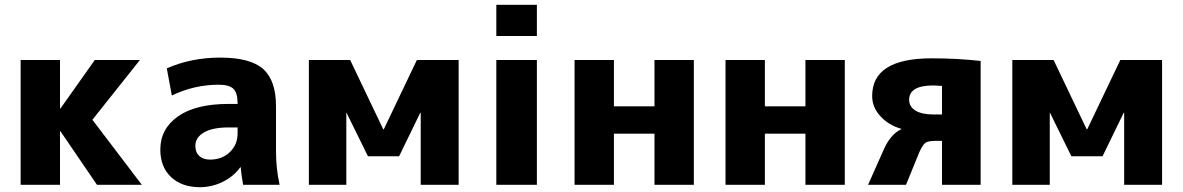

<svg xmlns="http://www.w3.org/2000/svg" viewBox="-20 -770 4928 800"><path d="M232 -318 375 -520H563L365 -271L571 0H384L232 -223H230V0H66V-520H230V-318Z M898 -530Q1023 -530 1076.5 -482.5Q1130 -435 1130 -327V-140Q1130 -68 1145 0H993Q985 -45 983 -73H981Q954 -35 908.5 -12.5Q863 10 813 10Q738 10 693 -32Q648 -74 648 -147Q648 -233 721.5 -285Q795 -337 933 -337H970V-339Q970 -383 952.5 -400Q935 -417 891 -417Q789 -417 696 -372L675 -485Q776 -530 898 -530ZM794 -162Q794 -135 810.5 -120Q827 -105 855 -105Q905 -105 937.5 -136Q970 -167 970 -215V-239H933Q865 -239 829.5 -218Q794 -197 794 -162Z M1731 -300 1643 -119H1513L1424 -300H1423V0H1267V-520H1439L1577 -231H1579L1717 -520H1891V0H1733V-300Z M2048 0V-520H2217V0ZM2048 -620V-750H2217V-620Z M2538 -213V0H2374V-520H2538V-327H2707V-520H2871V0H2707V-213Z M3167 -213V0H3003V-520H3167V-327H3336V-520H3500V0H3336V-213Z M3736 -232V-233Q3683 -248 3648.5 -285.5Q3614 -323 3614 -370Q3614 -527 3862 -527Q3969 -527 4066 -516V0H3905V-183H3878Q3847 -183 3836 -175Q3825 -167 3811 -137L3755 0H3597L3661 -144Q3690 -211 3736 -232ZM3905 -293V-412Q3879 -414 3869 -414Q3768 -414 3768 -354Q3768 -326 3794 -309.5Q3820 -293 3871 -293Z M4662 -300 4574 -119H4444L4355 -300H4354V0H4198V-520H4370L4508 -231H4510L4648 -520H4822V0H4664V-300Z"/></svg>

Font: M PLUS 1p ExtraBold
Style: Regular
Weight: 800
Version: Version 1.062